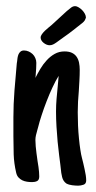

<svg xmlns="http://www.w3.org/2000/svg" viewBox="-20 -562 306 609"><path d="M104.5 -2.4Q104.5 8.8 97.9 12.2Q91.3 15.6 82 15.6Q73.7 15.6 65.7 14.4Q57.6 13.2 50.5 9.8Q43.5 6.3 38.3 0.5Q33.2 -5.4 31.2 -14.6Q24.4 -43.9 23.4 -72Q22.5 -100.1 22.5 -129.9V-189.9Q22.5 -231 25.9 -275.1Q29.3 -319.3 33.2 -360.4Q33.2 -361.8 33.7 -363.8Q34.2 -365.7 34.2 -366.7Q34.7 -372.1 35.6 -378.4Q36.6 -384.8 38.8 -389.9Q41 -395 45.2 -398.4Q49.3 -401.9 56.2 -401.9Q64 -401.9 71 -398.7Q78.1 -395.5 83.5 -390.4Q88.9 -385.3 92 -377.9Q95.2 -370.6 95.2 -362.8Q95.2 -354.5 94.7 -344.5Q94.2 -334.5 93.3 -325.7Q93.3 -323.2 93 -320.3Q92.8 -317.4 92.3 -314.9Q99.1 -328.6 107.9 -343.5Q116.7 -358.4 128.2 -370.8Q139.6 -383.3 153.6 -391.1Q167.5 -398.9 184.6 -398.9Q198.7 -398.9 208 -394.5Q217.3 -390.1 222.9 -382.1Q228.5 -374 230.7 -363.3Q232.9 -352.5 232.9 -340.3Q232.9 -323.7 231.9 -306.9Q231 -290 230 -273.4Q228.5 -256.3 227.5 -239.7Q226.6 -223.1 226.6 -206.1Q226.6 -185.5 227.5 -163.8Q228.5 -142.1 230.5 -122.3Q232.4 -102.5 234.9 -86.7Q237.3 -70.8 239.7 -62Q241.7 -54.7 243.9 -45.2Q246.1 -35.6 248.3 -25.6Q250.5 -15.6 252 -6.3Q253.4 2.9 253.4 10.3Q253.4 21 244.9 23.9Q236.3 26.9 228 26.9Q219.7 26.9 209.2 25.6Q198.7 24.4 190.4 20Q180.2 12.7 177 -0.5Q173.8 -13.7 172.9 -26.4L171.4 -39.6Q169.9 -51.3 167.5 -70.3Q165 -89.4 162.8 -112.3Q160.6 -135.3 159.2 -159.9Q157.7 -184.6 157.7 -208Q157.7 -229 159.4 -248.5Q161.1 -268.1 163.1 -288.1Q164.1 -298.3 164.6 -304.7Q165 -311 166 -321.3Q156.2 -305.7 146.5 -284.7Q136.7 -263.7 127.9 -241Q119.1 -218.3 112.1 -196.8Q105 -175.3 101.1 -159.2L98.1 -148.4Q95.7 -140.6 94 -132.8Q92.3 -125 92.3 -118.2Q92.3 -109.4 93.3 -97.9Q94.2 -86.4 95.7 -76.2Q97.2 -64 99.1 -51.3Q99.1 -50.3 100.1 -44.9Q101.1 -39.6 102.1 -32.2Q103 -24.9 103.8 -16.8Q104.5 -8.8 104.5 -2.4ZM108.9 -442.9Q108.9 -447.8 113 -453.6Q117.2 -459.5 122.8 -464.8Q128.4 -470.2 134.3 -474.9Q140.1 -479.5 144 -482.9L191.9 -526.9Q197.8 -531.2 204.3 -536.9Q210.9 -542.5 218.3 -542.5Q223.1 -542.5 229.2 -538.8Q235.4 -535.2 240.5 -530Q245.6 -524.9 249 -518.6Q252.4 -512.2 252.4 -507.3Q252.4 -506.3 252.4 -505.4Q252.4 -504.4 251.5 -503.4Q250 -497.6 245.6 -493.2Q241.2 -488.8 235.8 -484.9Q220.7 -472.7 212.6 -466.6Q204.6 -460.4 197.8 -455.3Q190.9 -450.2 182.4 -444.3Q173.8 -438.5 158.7 -427.2Q153.3 -423.3 148.2 -420.9Q143.1 -418.5 137.2 -418.5Q132.8 -418.5 127.9 -420.4Q123 -422.4 118.7 -425.8Q114.3 -429.2 111.6 -433.6Q108.9 -438 108.9 -442.9Z"/></svg>

Font: Just Another Hand
Style: Regular
Weight: 400
Designer: Astigmatic (AOETI)
Foundry: Astigmatic (AOETI)
Version: Version 1.001